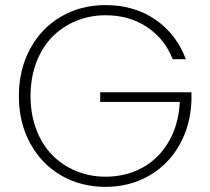

<svg xmlns="http://www.w3.org/2000/svg" viewBox="-20 -728 827 755"><path d="M395 -708Q507.3 -708 590.3 -651.4Q673.3 -594.7 710.9 -495.1H659.2Q628.9 -573.7 559.3 -620.8Q489.7 -668 395 -668Q333.5 -668 279.5 -645.8Q225.6 -623.5 185.8 -583.3Q146 -543 123 -482.7Q100.1 -422.4 100.1 -350.1Q100.1 -278.3 123 -218.3Q146 -158.2 185.8 -117.9Q225.6 -77.6 279.5 -55.4Q333.5 -33.2 395 -33.2Q475.1 -33.2 539.6 -68.4Q604 -103.5 643.3 -170.7Q682.6 -237.8 687 -327.1H374V-365.2H732.9V-335Q730 -237.3 686.5 -159.4Q643.1 -81.5 566.7 -37.4Q490.2 6.8 395 6.8Q297.9 6.8 220.2 -38.3Q142.6 -83.5 98.4 -165Q54.2 -246.6 54.2 -350.1Q54.2 -454.1 98.4 -535.9Q142.6 -617.7 220.2 -662.8Q297.9 -708 395 -708Z"/></svg>

Font: SVN-Poppins ExtraLight
Style: Regular
Weight: 200
Designer: Ninad Kale (Devanagari), Jonny Pinhorn (Latin)
Foundry: Indian Type Foundry
Version: Version 3.002 2017